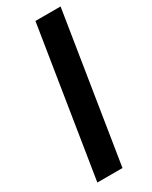

<svg xmlns="http://www.w3.org/2000/svg" viewBox="-193 -782 656 827"><g transform="rotate(-30 135.0 -368.0)"><path d="M28 0 145 -736H270L153 0Z"/></g></svg>

Font: Mulish ExtraLight
Style: Italic
Weight: 200
Italic angle: -9°
Designer: Vernon Adams
Foundry: Vernon Adams
Version: Version 3.603